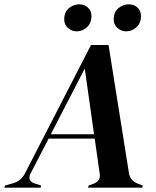

<svg xmlns="http://www.w3.org/2000/svg" viewBox="-42 -868 721 888"><path d="M-22 0 -19 -10 17 -20Q57 -31 75 -69L379 -660H460L554 -70Q558 -35 592 -20L618 -10L616 0H365L368 -10L390 -18Q425 -31 419 -66L396 -227H183L99 -65Q91 -49 96 -37Q101 -25 117 -20L148 -10L146 0ZM350 -551 193 -247H393ZM313 -723Q291 -723 273 -738Q255 -753 255 -778Q255 -813 277 -830.5Q299 -848 324 -848Q348 -848 364.5 -833Q381 -818 381 -794Q381 -761 360 -742Q339 -723 313 -723ZM541 -723Q520 -723 502 -738Q484 -753 484 -778Q484 -813 506 -830.5Q528 -848 553 -848Q578 -848 594 -833Q610 -818 610 -794Q610 -761 589 -742Q568 -723 541 -723Z"/></svg>

Font: DeepMind Serif Display
Style: Italic
Weight: 400
Italic angle: -12°
Designer: Frank Grießhammer / Modifications: Colophon Foundry
Foundry: Colophon Foundry
Version: Version 5.003; ttfautohint (v1.8.2)